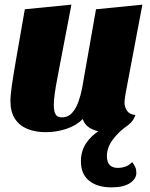

<svg xmlns="http://www.w3.org/2000/svg" viewBox="-20 -550 649 828"><path d="M176 20Q133 20 98.5 6Q64 -8 44.5 -37.5Q25 -67 25 -115Q25 -139 31.5 -184.5Q38 -230 52 -309Q66 -388 87 -510L288 -530Q267 -422 253 -347.5Q239 -273 229.5 -224.5Q220 -176 216 -146Q212 -116 212 -96Q212 -83 214.5 -71Q217 -59 224 -51.5Q231 -44 247 -44Q274 -44 291.5 -64Q309 -84 319 -113.5Q329 -143 334 -169L394 -510L594 -530L522 -149Q521 -141 519 -129Q517 -117 517 -107Q517 -88 528 -72Q539 -56 564 -54Q556 -29 535 -12.5Q514 4 488 12Q462 20 437 20Q404 20 375 6Q346 -8 337 -37Q310 -9 267 5.5Q224 20 176 20ZM460 258Q400 258 364.5 229.5Q329 201 329 146Q329 101 351.5 67.5Q374 34 410.5 12Q447 -10 488 -22L532 -16V-10Q495 15 468 50Q441 85 441 123Q441 174 488 174Q506 174 522 168Q538 162 550 149Q559 161 563.5 171Q568 181 568 196Q568 221 540.5 239.5Q513 258 460 258Z"/></svg>

Font: Sansita Swashed Light ExtraBold
Style: Regular
Weight: 800
Version: Version 1.003